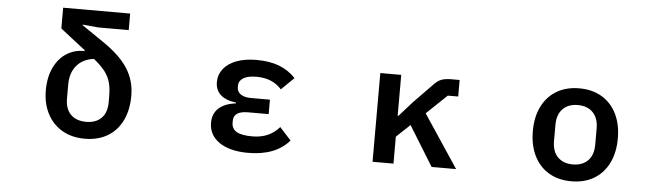

<svg xmlns="http://www.w3.org/2000/svg" viewBox="-48 -971 4097 1179"><g transform="rotate(5 2000.0 -382.0)"><path d="M237 -262Q237 -345 266.5 -405Q296 -465 345.5 -495Q395 -525 453 -523V-529Q414 -559 414 -559L299 -649V-777H712V-675H525L428 -684V-680L557 -592Q668 -517 715.5 -442Q763 -367 763 -275Q763 -186 731 -121Q699 -56 640 -21.5Q581 13 500 13Q420 13 360.5 -22Q301 -57 269 -119.5Q237 -182 237 -262ZM628 -223V-259Q628 -308 618.5 -343.5Q609 -379 585 -411Q561 -443 515 -480Q447 -472 409 -427Q371 -382 371 -310V-223Q371 -159 405.5 -125Q440 -91 500 -91Q560 -91 594 -125Q628 -159 628 -223Z M1265 -153Q1265 -209 1302 -242.5Q1339 -276 1407 -284V-289Q1343 -297 1311 -326.5Q1279 -356 1279 -405Q1279 -450 1306.5 -485.5Q1334 -521 1386 -541Q1438 -561 1511 -561Q1592 -561 1651 -538Q1710 -515 1752 -470L1674 -394Q1618 -458 1519 -458Q1465 -458 1437.5 -440.5Q1410 -423 1410 -394V-384Q1410 -356 1433 -340.5Q1456 -325 1497 -325H1613V-236H1486Q1397 -236 1397 -176V-164Q1397 -127 1427.5 -109Q1458 -91 1523 -91Q1578 -91 1619 -109Q1660 -127 1691 -163L1761 -86Q1677 12 1507 12Q1394 12 1329.5 -32.5Q1265 -77 1265 -153Z M2274 0V-547H2403V-295H2408L2489 -386L2603 -503Q2627 -529 2650.5 -538Q2674 -547 2713 -547H2763V-445H2699L2573 -325L2789 0H2638L2487 -245L2403 -166V0Z M3238 -274Q3238 -361 3270 -425.5Q3302 -490 3361 -525Q3420 -560 3500 -560Q3580 -560 3639 -525Q3698 -490 3730 -425.5Q3762 -361 3762 -274Q3762 -187 3730 -122Q3698 -57 3639 -22Q3580 13 3500 13Q3420 13 3361 -22Q3302 -57 3270 -122Q3238 -187 3238 -274ZM3627 -224V-324Q3627 -387 3593 -422Q3559 -457 3500 -457Q3441 -457 3407 -422Q3373 -387 3373 -324V-224Q3373 -160 3407 -125.5Q3441 -91 3500 -91Q3559 -91 3593 -125.5Q3627 -160 3627 -224Z"/></g></svg>

Font: IBM Plex Sans JP SemiBold
Style: Regular
Weight: 600
Designer: Mike Abbink; Paul van der Laan; Pieter van Rosmalen; Wujin Sim; Yejin Wi; Jinhee Kim; Boomi Park; Yona Kim; Kichan Ma
Foundry: Sandoll Inc.
Version: Version 1.001